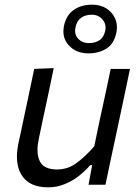

<svg xmlns="http://www.w3.org/2000/svg" viewBox="-20 -791 598 822"><path d="M187 11Q105 11 73 -41Q52.5 -73 52.5 -120.5Q52.5 -149 60 -182.5Q64.5 -203.5 69 -224Q73 -244.5 79 -271.5Q92.5 -336.5 104 -389Q115 -441 126.5 -496L210 -499.5Q198.5 -444.5 187.5 -391.5Q176 -338.5 163.5 -279.5L146.5 -198.5Q140.5 -171 140.5 -149Q140.5 -120.5 150.5 -100.5Q167.5 -65.5 225 -65.5Q271 -65.5 309.2 -94.2Q347.5 -123 383.5 -164.5L407.5 -279.5Q420.5 -338 431.5 -389.8Q442.5 -441.5 454 -496H536.5Q525 -441 514 -388.5Q502.5 -336 489 -271L478 -219Q464.5 -157.5 453.8 -106.2Q443 -55 431.5 0H359L374.5 -84H366Q348.5 -62.5 321.2 -40.5Q294 -18.5 259.5 -3.8Q225 11 187 11ZM359 -562.5Q306 -562.5 275 -596.5Q251.5 -621.5 251.5 -656.5Q251.5 -668.5 254 -681Q264 -726.5 296 -748.8Q328 -771 374.5 -771Q410 -771 435.5 -754.8Q461 -738.5 473 -711.5Q480.5 -694 480.5 -674Q480.5 -664 478.5 -653Q469 -604 436 -583.2Q403 -562.5 359 -562.5ZM360.5 -606.5Q387.5 -606.5 406 -618.8Q424.5 -631 430.5 -659.5Q432 -666.5 432 -672.5Q432 -693 418.5 -708Q401 -728 373 -728Q345.5 -728 327.2 -714.8Q309 -701.5 303.5 -675Q301.5 -666.5 301.5 -659Q301.5 -639 314.5 -625.5Q332 -606.5 360.5 -606.5Z"/></svg>

Font: Heraclito
Style: Italic
Weight: 400
Italic angle: -12°
Designer: Kostas Bartsokas (font) & Cristiano Sobral (main changes)
Foundry: Kostas Bartsokas (font) & Cristiano Sobral (main changes)
Version: Version 1.00;July 8, 2020;FontCreator 13.0.0.2655 64-bit